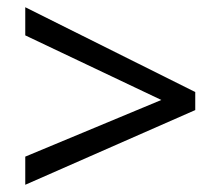

<svg xmlns="http://www.w3.org/2000/svg" viewBox="-20 -628 612 532"><path d="M50 -194V-116L521 -323V-373L50 -608V-530L427 -351Z"/></svg>

Font: Noto Sans Kayah Li
Style: Regular
Weight: 400
Designer: Monotype Design Team, Sérgio Martins
Foundry: Monotype Imaging Inc.
Version: Version 2.002